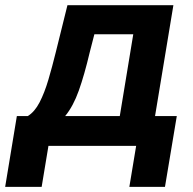

<svg xmlns="http://www.w3.org/2000/svg" viewBox="-83 -566 747 745"><path d="M-63 159.2 -17.6 -115.7H24.9Q51.3 -131.8 70.6 -168.9Q89.8 -206.1 104.7 -256.6Q119.6 -307.1 133.3 -362.8L178.7 -545.9H589.8L518.6 -115.7H603L557.1 159.2H418.9L445.3 0H105L78.6 159.2ZM169.9 -115.7H381.8L434.1 -433.1H283.2L265.1 -362.8Q244.6 -275.9 222.9 -214.8Q201.2 -153.8 169.9 -115.7Z"/></svg>

Font: Inter Display
Style: Bold Italic
Weight: 700
Italic angle: -9.39999°
Designer: Rasmus Andersson
Foundry: rsms
Version: Version 4.000;git-a52131595